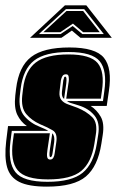

<svg xmlns="http://www.w3.org/2000/svg" viewBox="-31 -683 437 716"><path d="M144 13Q76 13 41 -4.5Q6 -22 -4.5 -59.5Q-15 -97 -8 -156L-1 -213H69Q46 -229 33.5 -255Q21 -281 26 -327L29 -352Q39 -435 85 -470.5Q131 -506 228 -506Q325 -506 356.5 -467.5Q388 -429 375 -343L367 -288H307Q330 -273 344.5 -248Q359 -223 352 -179L347 -147Q334 -63 289.5 -25Q245 13 144 13ZM146 -5Q236 -5 277 -38.5Q318 -72 330 -147L335 -179Q343 -226 321 -252.5Q299 -279 262 -290L246 -295Q238 -297 231 -299.5Q224 -302 219 -306H353L358 -343Q369 -420 341 -454.5Q313 -489 225 -489Q137 -489 96 -457Q55 -425 46 -352L43 -327Q37 -277 60 -250Q83 -223 120 -209Q125 -207 134 -203Q143 -199 149 -195H13L8 -156Q-2 -77 26.5 -41Q55 -5 146 -5ZM148 -14Q63 -14 35 -48Q7 -82 17 -156L21 -186H155L146 -125Q143 -107 145 -97Q147 -88 156 -88Q164 -88 168 -95Q172 -102 173 -112L179 -153Q184 -186 165.5 -197Q147 -208 118 -220Q87 -234 67 -257.5Q47 -281 52 -327L55 -352Q63 -420 102.5 -450Q142 -480 224 -480Q306 -480 333 -448Q360 -416 349 -343L345 -315H216L224 -371Q227 -386 225 -397Q224 -406 215 -406Q206 -406 202 -399.5Q198 -393 196 -383L191 -341Q189 -321 198 -310Q207 -299 223.5 -293.5Q240 -288 258 -281Q292 -267 313 -246Q334 -225 326 -179L321 -147Q310 -77 272 -45.5Q234 -14 148 -14ZM208 -314Q198 -322 200 -341L205 -383Q206 -387 208 -393Q208 -397 213 -397Q219 -397 216 -371ZM157 -97Q151 -97 155 -125L164 -186Q174 -176 171 -153L165 -112Q163 -97 157 -97ZM211 -663H291L386 -542H269L237 -569L198 -542H81ZM114 -556H195L240 -586L276 -556H356L283 -649H215ZM131 -563 217 -642H279L341 -563H279L241 -595L194 -563Z"/></svg>

Font: Alumni Sans Collegiate One SC
Style: Italic
Weight: 400
Italic angle: -8°
Designer: Robert E. Leuschke
Foundry: Robert E. Leuschke
Version: Version 1.100